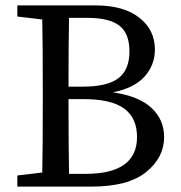

<svg xmlns="http://www.w3.org/2000/svg" viewBox="-20 -689 669 709"><path d="M235 -47H296Q486 -47 486 -183Q486 -254 438 -288.5Q390 -323 288 -323H233Q233 -134 235 -47ZM304 -623H235Q233 -540 233 -369H285Q376 -369 417 -400Q458 -431 458 -499Q458 -566 420.5 -594.5Q383 -623 304 -623ZM44 -669H334Q436 -669 494 -624Q552 -579 552 -506Q552 -449 514 -406.5Q476 -364 397 -348Q493 -334 539.5 -290.5Q586 -247 586 -183Q586 -107 519.5 -53.5Q453 0 319 0H44V-41L136 -52Q138 -136 138 -310V-359Q138 -531 136 -617L44 -628Z"/></svg>

Font: TypoPRO Source Serif Pro
Style: Regular
Weight: 400
Designer: Frank Grießhammer
Foundry: Adobe Systems Incorporated
Version: Version 1.017;PS 1.0;hotconv 1.0.79;makeotf.lib2.5.61930